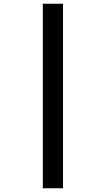

<svg xmlns="http://www.w3.org/2000/svg" viewBox="-20 -780 565 1027"><path d="M209 -760V227H317V-760Z"/></svg>

Font: Noto Sans Canadian Aboriginal
Style: Bold
Weight: 700
Designer: Monotype Design Team, Typotheque's Kevin King
Foundry: Monotype Imaging Inc.
Version: Version 2.004